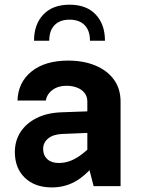

<svg xmlns="http://www.w3.org/2000/svg" viewBox="-20 -797 608 822"><path d="M277.9 -776.9Q205.5 -776.9 165.6 -734.8Q125.7 -692.8 125.7 -622.5H190.8Q190.8 -666.1 213.6 -689.4Q236.3 -712.8 277.9 -712.8Q319.5 -712.8 342.3 -689.4Q365.2 -666.1 365.2 -622.5H429.4Q429.4 -692.8 389.8 -734.8Q350.3 -776.9 277.9 -776.9ZM496.2 -361.9Q496.2 -417.6 467.2 -456.8Q438.3 -495.9 387.8 -516.7Q337.3 -537.6 272.3 -537.6Q172.7 -537.6 114.9 -490.9Q57.2 -444.3 54.9 -366.5H176.2Q180.8 -394.4 205 -412.1Q229.1 -429.8 264.8 -429.8Q288.7 -429.8 309 -422.2Q329.4 -414.7 341.6 -399.5Q353.9 -384.4 353.9 -361.9V-104.9L380.8 0H496.2ZM415.2 -130 372.1 -172.7Q345.5 -147 322.2 -130.6Q298.9 -114.2 276.9 -106.7Q254.8 -99.2 231.2 -99.2Q200.2 -99.2 182.4 -115.7Q164.7 -132.3 164.7 -159.7Q164.7 -186.6 186.2 -204.2Q207.7 -221.8 246.3 -223.5L411.7 -230.3V-322.4L242.5 -316.2Q181.9 -314.1 137.2 -291.8Q92.5 -269.5 68 -232Q43.6 -194.5 43.6 -146Q43.6 -77.2 86.4 -35.9Q129.2 5.4 202.2 5.4Q262.6 5.4 311.9 -25.7Q361.2 -56.9 415.2 -130Z"/></svg>

Font: Estedad VF
Style: Regular
Weight: 100
Designer: Amin Abedi
Version: Version 7.3